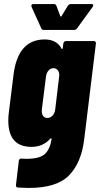

<svg xmlns="http://www.w3.org/2000/svg" viewBox="-20 -720 494 949"><path d="M306 -517H444Q449 -517 452 -513.5Q455 -510 454 -505L396 -30Q382 84 321.5 146.5Q261 209 121 209Q105 209 69 207Q57 206 59 194L73 75Q74 69 78 66Q82 63 87 64L110 65Q176 65 201.5 41.5Q227 18 235 -32Q235 -36 233 -36.5Q231 -37 228 -34Q192 6 136 6Q21 6 21 -124Q21 -145 24 -167L47 -352Q69 -525 201 -525Q260 -525 284 -480Q285 -477 287 -477.5Q289 -478 290 -481L293 -505Q294 -510 297.5 -513.5Q301 -517 306 -517ZM253 -180 272 -339Q273 -342 273 -349Q273 -364 265 -373.5Q257 -383 244 -383Q230 -383 219.5 -371Q209 -359 207 -339L187 -180Q185 -160 192 -148.5Q199 -137 214 -137Q229 -137 240 -149Q251 -161 253 -180ZM135 -692Q135 -700 146 -700H247Q256 -700 259 -691L278 -640Q281 -636 284 -640L315 -691Q321 -700 330 -700H432Q441 -700 441 -694Q441 -691 438 -686L361 -580Q356 -572 346 -572H197Q187 -572 184 -580L136 -686Q135 -688 135 -692Z"/></svg>

Font: Barlow Condensed ExtraBold
Style: Italic
Weight: 800
Width: 3
Italic angle: -7°
Designer: Jeremy Tribby
Foundry: Tribby Type
Version: Version 1.408